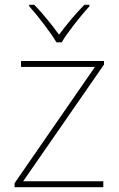

<svg xmlns="http://www.w3.org/2000/svg" viewBox="-20 -783 496 803"><path d="M216 -606H238C262 -647 317 -716 354 -757V-763H333C296 -726 255 -676 227 -638C199 -676 160 -726 123 -763H102V-757C139 -716 192 -647 216 -606ZM412 0V-25H77L415 -513V-528H68V-503H377L41 -17V0Z"/></svg>

Font: Noto Sans Gurmukhi UI Thin
Style: Regular
Weight: 100
Designer: Jelle Bosma - Monotype Design Team
Foundry: Monotype Imaging Inc.
Version: Version 2.004